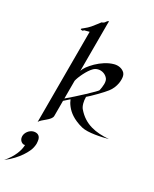

<svg xmlns="http://www.w3.org/2000/svg" viewBox="-282 -743 888 1107"><g transform="rotate(15 162.0 -189.5)"><path d="M8.2 137.2C10.4 129 12.1 114.4 12.1 109.7C12.1 84.6 -5.3 73.2 -28.4 73.2C-52.4 73.7 -76.9 92.3 -83.2 115.7C-84.2 119.6 -84.7 123.4 -84.7 126.9C-84.7 147.6 -68.6 161.1 -57.8 161.1C-56.8 161.1 -55.7 160.6 -54.2 160.6C-63.4 194.8 -93.7 238.8 -148.4 275.4C-63.1 241.2 -13.5 185.5 -1.5 160.6C1.9 153.3 6 145.5 8.2 137.2ZM209.8 -361.3C217.9 -366.2 228 -369.1 239.2 -369.1C264.6 -369.1 288.5 -352.5 297 -329.6C298.3 -325.5 298.9 -321.2 298.9 -316.6C298.9 -310.1 297.7 -303.3 295.9 -296.4C292.1 -282.2 285.1 -267.1 279.1 -255.4C274 -247.6 157.8 -185.5 95.4 -156.7L125.9 -270.5C137.8 -294.9 179.3 -344.2 209.8 -361.3ZM223 -632.8C226.8 -647 230.1 -653.8 227.1 -653.8C220.8 -653.8 212.2 -645.5 206.6 -641.1C200.1 -636.7 188.7 -636.2 188.7 -636.2C188.7 -636.2 162.6 -615.2 138 -598.1C116.2 -582.5 84.3 -572.8 83.3 -568.8C82.1 -564.5 92.5 -561.5 95.9 -561.5C99.9 -561.5 102 -565.9 102 -565.9H136.7L-18.6 13.7C-2.2 -5.9 57.8 -16.6 65.3 -44.4L91.3 -141.6L130.9 -161.6C133.3 -137.7 145.6 -101.6 173.6 -71.3C185.9 -57.1 210.7 -36.6 237.5 -22C277 0 361.7 2.9 403.7 2.9C321.1 -13.2 252.4 -43 214.1 -124C210.6 -131 207.9 -142.8 207.9 -158.1C207.9 -169.6 209.4 -183.2 213.5 -198.2C235 -207.5 312 -252.4 332.5 -269C352.6 -283.7 367.7 -303.7 377.4 -325.2C380.6 -332 383.2 -339.8 385.3 -347.7C387.3 -355.2 388.6 -362.6 388.6 -369.6C388.6 -376.6 387.3 -383.3 384.2 -389.2C372.3 -410.2 348.1 -421.9 321.2 -421.9C283.6 -421.9 243.8 -408.2 209.4 -389.2C174.6 -368.7 154.3 -353 142.9 -334Z"/></g></svg>

Font: Pierce
Style: Oblique
Weight: 400
Italic angle: -15°
Version: Version 0.2.0